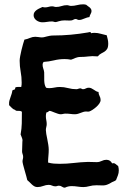

<svg xmlns="http://www.w3.org/2000/svg" viewBox="-20 -873 580 887"><path d="M525.9 -106Q528.8 -95.7 528.8 -85.9Q528.8 -73.7 524.7 -63Q520.5 -52.2 516.1 -41Q510.7 -36.6 503.9 -34.2Q497.1 -31.7 491.2 -27.8Q481 -22 473.9 -19.5Q466.8 -17.1 460 -16.6Q453.1 -16.1 445.3 -16.6Q437.5 -17.1 425.8 -17.1Q407.7 -17.1 392.8 -12.9Q377.9 -8.8 365.2 -8.8Q352.5 -8.8 338.6 -11Q324.7 -13.2 311 -13.2Q302.7 -13.2 295.2 -11.5Q287.6 -9.8 279.8 -5.9Q272.5 -5.9 266.4 -10.5Q260.3 -15.1 252 -15.1Q247.6 -15.1 244.1 -13.7Q240.7 -12.2 235.8 -12.2Q227.5 -12.2 220.5 -15.6Q213.4 -19 205.1 -19Q192.9 -19 179.7 -13.9Q166.5 -8.8 152.8 -8.8Q145 -8.8 138.9 -12.2Q132.8 -15.6 127.2 -20.8Q121.6 -25.9 116.7 -31.2Q111.8 -36.6 106 -41Q105 -46.9 101.3 -59.6Q97.7 -72.3 93.8 -85.9Q89.8 -99.6 86.9 -111.3Q84 -123 84 -127Q84 -132.3 85.4 -137.5Q86.9 -142.6 86.9 -147.9Q86.9 -154.8 84.5 -160.9Q82 -167 82 -173.8Q82 -175.3 82.3 -183.1Q82.5 -190.9 82.8 -200Q83 -209 83.3 -216.8Q83.5 -224.6 84 -226.1Q83 -232.9 80.3 -239Q77.6 -245.1 75.2 -252Q80.1 -278.8 80.6 -303Q81.1 -327.1 81.1 -355Q81.1 -357.4 78.6 -358.6Q76.2 -359.9 73 -360.4Q69.8 -360.8 66.7 -360.8Q63.5 -360.8 62 -360.8Q59.1 -360.8 55.7 -361.3Q52.2 -361.8 49.8 -365.2Q41 -367.7 34.9 -374.3Q28.8 -380.9 22 -387.2V-393.1Q21.5 -401.4 23.7 -408.9Q25.9 -416.5 28.6 -424.1Q31.2 -431.6 33.7 -439.2Q36.1 -446.8 37.1 -455.1Q41.5 -458 46.4 -459.2Q51.3 -460.4 49.8 -467.8Q54.7 -471.7 62.7 -471.4Q70.8 -471.2 76.2 -471.2H78.1Q79.6 -476.6 79.8 -481.7Q80.1 -486.8 80.1 -492.2Q80.1 -517.6 75.4 -542.5Q70.8 -567.4 70.8 -592.8Q70.8 -600.1 73.2 -613.5Q75.7 -627 79.1 -641.4Q82.5 -655.8 86.4 -669.2Q90.3 -682.6 92.8 -689.9Q106.4 -692.4 118.4 -697.8Q130.4 -703.1 143.1 -703.1Q150.4 -703.1 158.2 -701.7Q166 -700.2 172.9 -700.2Q179.7 -700.2 185.1 -701.7Q190.4 -703.1 196.3 -704.6Q202.1 -706.1 209.5 -707.5Q216.8 -709 227.1 -709Q266.1 -709 306.4 -712.6Q346.7 -716.3 386.2 -723.1Q388.7 -723.1 390.9 -724.1Q393.1 -725.1 396 -725.1Q397.5 -725.1 399.2 -722.9Q400.9 -720.7 401.9 -719.2Q404.8 -720.7 408.9 -720.9Q413.1 -721.2 417 -721.2Q431.2 -721.2 445.3 -717Q459.5 -712.9 473.1 -710Q475.6 -700.2 477.8 -690.9Q480 -681.6 480 -671.9Q480 -655.3 475.1 -647.2Q470.2 -639.2 462.9 -634.5Q455.6 -629.9 447.3 -625.7Q439 -621.6 432.1 -612.8H424.8Q406.7 -614.7 388.7 -612.3Q370.6 -609.9 352.1 -609.9Q344.7 -609.9 339.1 -608.6Q333.5 -607.4 328.9 -605.5Q324.2 -603.5 319.3 -601.3Q314.5 -599.1 308.1 -597.2Q300.3 -598.6 293.5 -599.4Q286.6 -600.1 278.8 -600.1Q253.4 -600.1 229.5 -594.2Q205.6 -588.4 181.2 -586.9Q176.8 -581.1 176.8 -574.2Q176.8 -564.9 179.9 -556.4Q183.1 -547.9 184.1 -539.1Q184.6 -530.3 184.3 -520.8Q184.1 -511.2 184.3 -502Q184.6 -492.7 186.3 -483.9Q188 -475.1 192.9 -467.8Q195.8 -466.8 199.5 -466.3Q203.1 -465.8 207 -465.8Q219.2 -465.8 231.7 -468.5Q244.1 -471.2 255.9 -471.2Q275.4 -471.2 294.2 -466.1Q313 -460.9 333 -460.9Q337.4 -460.9 342 -462.9Q346.7 -464.8 352.1 -464.8Q354.5 -464.8 356.9 -462.9Q359.4 -460.9 363.8 -460.9Q370.6 -460.9 376.5 -464.4Q382.3 -467.8 390.1 -467.8Q396.5 -467.8 402.1 -465.1Q407.7 -462.4 413.1 -458.7Q418.5 -455.1 423.8 -451.9Q429.2 -448.7 435.1 -448.2Q435.1 -438.5 439.9 -429.7Q444.8 -420.9 444.8 -411.1Q444.8 -403.3 439 -394.8Q433.1 -386.2 424.8 -378.9Q416.5 -371.6 407.5 -365.7Q398.4 -359.9 392.1 -357.9Q388.2 -356.9 384.5 -357.4Q380.9 -357.9 377.9 -357.9Q371.6 -357.9 365.2 -356Q358.9 -354 352.8 -351.6Q346.7 -349.1 340.1 -347.2Q333.5 -345.2 326.2 -345.2Q315.4 -345.2 304.9 -346.7Q294.4 -348.1 283.2 -348.1Q276.9 -348.1 271.5 -346.7Q266.1 -345.2 259.8 -345.2Q254.4 -345.2 247.1 -347.7Q239.7 -350.1 232.4 -353Q225.1 -356 218.8 -358.4Q212.4 -360.8 209 -360.8Q207 -360.8 205.8 -359.6Q204.6 -358.4 203.4 -357.2Q202.1 -356 200.4 -355Q198.7 -354 195.8 -355Q193.4 -350.6 192.6 -345.9Q191.9 -341.3 191.9 -336.9Q191.9 -327.1 193.8 -318.1Q195.8 -309.1 195.8 -299.8Q195.8 -293 193.8 -285.9Q191.9 -278.8 191.9 -272Q191.9 -265.6 193.8 -254.2Q195.8 -242.7 198.5 -230Q201.2 -217.3 203.1 -204.3Q205.1 -191.4 205.1 -182.1Q205.1 -167 203.6 -152.1Q202.1 -137.2 202.1 -122.1Q215.8 -118.2 229 -117.2Q242.2 -116.2 255.9 -116.2Q288.1 -116.2 320.8 -120.1Q353.5 -124 386.2 -125Q396.5 -125 406.5 -124.5Q416.5 -124 426.8 -124Q439 -124 449.7 -129.4Q460.4 -134.8 471.2 -134.8Q489.7 -134.8 498 -118.2L502 -119.1Q506.3 -119.6 509.3 -118.2Q512.2 -116.7 514.9 -114.7Q517.6 -112.8 520 -110.4Q522.5 -107.9 525.9 -106ZM402.8 -821.8Q402.8 -815.9 398.7 -808.6Q394.5 -801.3 393.1 -793.9Q387.2 -793.5 381.1 -791.5Q375 -789.6 369.1 -787.1Q363.3 -784.7 357.4 -782.7Q351.6 -780.8 345.2 -780.8Q340.3 -780.8 336.9 -783Q333.5 -785.2 329.1 -785.2Q324.7 -785.2 320.1 -782.5Q315.4 -779.8 311 -778.8Q302.7 -777.8 294.4 -778.3Q286.1 -778.8 277.8 -778.8Q263.7 -778.8 252 -774.9Q240.2 -771 236.8 -771Q232.4 -771 228.5 -772.5Q224.6 -773.9 220.2 -773.9Q209 -773.9 198 -772Q187 -770 175.3 -770Q168.9 -770 161.9 -772.2Q154.8 -774.4 148.9 -778.6Q143.1 -782.7 139.2 -788.8Q135.3 -794.9 135.3 -802.7Q135.3 -811 139.4 -816.9Q143.6 -822.8 149.7 -827.1Q155.8 -831.5 163.1 -834.7Q170.4 -837.9 176.3 -840.8Q179.2 -839.8 182.1 -839.4Q185.1 -838.9 188 -838.9Q196.3 -838.9 204.3 -841.3Q212.4 -843.8 220.2 -843.8Q225.6 -843.8 230 -842.3Q234.4 -840.8 239.3 -840.8Q252 -840.8 264.2 -845Q276.4 -849.1 289.1 -849.1Q293.5 -849.1 298.6 -847.4Q303.7 -845.7 308.1 -845.7Q322.3 -845.7 336.2 -849.4Q350.1 -853 364.3 -853Q368.2 -853 371.1 -852.5Q374 -852.1 377.9 -851.1Q381.3 -847.7 385.7 -845Q390.1 -842.3 393.8 -839.1Q397.5 -835.9 400.1 -831.8Q402.8 -827.6 402.8 -821.8Z"/></svg>

Font: Margarine
Style: Regular
Weight: 400
Designer: Astigmatic (AOETI)
Foundry: Astigmatic (AOETI)
Version: Version 1.000